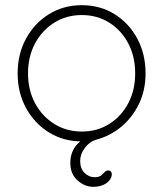

<svg xmlns="http://www.w3.org/2000/svg" viewBox="-20 -535 629 740"><path d="M501 -252Q501 -317 474.5 -367.5Q448 -418 401.5 -447.5Q355 -477 295 -477Q236 -477 189 -447.5Q142 -418 115 -367.5Q88 -317 88 -252Q88 -188 115 -137.5Q142 -87 189 -57.5Q236 -28 295 -28Q355 -28 401.5 -57.5Q448 -87 474.5 -137.5Q501 -188 501 -252ZM339 185Q306 185 278.5 160Q251 135 251 93Q251 70 258.5 51.5Q266 33 278.5 20Q291 7 306 -2.5Q321 -12 337 -17Q334 -4 321.5 3Q309 10 295 10Q225 10 169 -24.5Q113 -59 80.5 -118.5Q48 -178 48 -252Q48 -327 80.5 -386.5Q113 -446 169 -480.5Q225 -515 295 -515Q366 -515 421.5 -480.5Q477 -446 509 -386.5Q541 -327 541 -252Q541 -188 516 -135.5Q491 -83 448 -47Q405 -11 349 4Q325 11 307 35Q289 59 289 85Q289 115 306 131.5Q323 148 344 148Q364 148 373 139Q379 132 384.5 127Q390 122 397 122Q404 122 407.5 126.5Q411 131 411 136Q411 149 401.5 160.5Q392 172 376 178.5Q360 185 339 185Z"/></svg>

Font: Quicksand Variable Light
Style: Regular
Weight: 300
Designer: Andrew Paglinawan
Foundry: Andrew Paglinawan
Version: Version 3.004